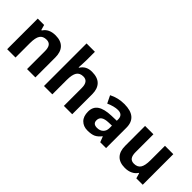

<svg xmlns="http://www.w3.org/2000/svg" viewBox="77 -1586 2423 2423"><g transform="rotate(45 1288.0 -375.0)"><path d="M388.2 -556.2Q483.4 -556.2 532.7 -504.6Q582 -453.1 582 -356V0H433.1V-318.8Q433.1 -377.9 412.1 -407.5Q391.1 -437 345.2 -437Q282.7 -437 254.9 -395.3Q227.1 -353.5 227.1 -256.8V0H78.1V-545.9H191.9L211.9 -476.1H220.2Q270.5 -556.2 388.2 -556.2Z M1239.3 0H1090.3V-318.8Q1090.3 -437 1002.4 -437Q939.9 -437 912.1 -394.5Q884.3 -352.1 884.3 -256.8V0H735.4V-759.8H884.3V-605Q884.3 -586.9 880.9 -520L877.4 -476.1H885.3Q934.6 -556.2 1037.1 -556.2Q1139.6 -556.2 1189.5 -504.4Q1239.3 -452.6 1239.3 -356Z M1509.3 -162.1Q1509.3 -99.1 1581.5 -99.1Q1633.3 -99.1 1664.3 -128.9Q1695.3 -158.7 1695.3 -208V-252.9L1637.7 -251Q1572.8 -249 1541 -227.5Q1509.3 -206.1 1509.3 -162.1ZM1600.6 -336.9 1695.3 -339.8V-363.8Q1695.3 -446.8 1610.4 -446.8Q1544.9 -446.8 1456.5 -407.2L1407.2 -507.8Q1501.5 -557.1 1613.8 -557.1Q1843.3 -557.1 1843.3 -363.8V0H1739.3L1710.4 -74.2H1706.5Q1668.9 -26.9 1629.2 -8.5Q1589.4 9.8 1518.1 9.8Q1446.8 9.8 1401.6 -35.2Q1356.4 -80.1 1356.4 -165Q1356.4 -250 1417.2 -291.3Q1478 -332.5 1600.6 -336.9Z M2187.5 9.8Q2091.3 9.8 2042.5 -41.7Q1993.7 -93.3 1993.7 -189.9V-545.9H2142.6V-227.1Q2142.6 -168 2163.6 -138.4Q2184.6 -108.9 2230.5 -108.9Q2293 -108.9 2320.8 -150.6Q2348.6 -192.4 2348.6 -289.1V-545.9H2497.6V0H2383.3L2363.3 -69.8H2355.5Q2331.5 -31.7 2287.6 -11Q2243.7 9.8 2187.5 9.8Z"/></g></svg>

Font: NotoSans-Bold
Style: Bold
Weight: 700
Designer: Monotype Design team
Foundry: Monotype Imaging Inc.
Version: Version 1.04